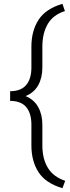

<svg xmlns="http://www.w3.org/2000/svg" viewBox="-20 -800 371 1018"><path d="M325.7 158.7 311 197.8Q222.2 171.4 184.3 113Q146.5 54.7 146.5 -28.8V-139.2Q146.5 -199.2 118.9 -232.2Q91.3 -265.1 33.7 -265.1V-305.2V-316.4Q91.3 -316.4 118.9 -349.4Q146.5 -382.3 146.5 -441.9V-552.7Q146.5 -636.2 184.3 -694.8Q222.2 -753.4 311 -779.8L324.2 -741.2Q261.7 -721.7 233.2 -672.6Q204.6 -623.5 204.6 -552.7V-441.9Q204.6 -388.2 182.9 -348.6Q161.1 -309.1 115.7 -290.5Q160.6 -272 182.6 -232.2Q204.6 -192.4 204.6 -139.2V-28.8Q204.6 41.5 233.6 89.6Q262.7 137.7 325.7 158.7Z"/></svg>

Font: Heebo Light
Style: Regular
Weight: 300
Designer: Oded Ezer
Foundry: Meir Sadan
Version: Version 2.001; ttfautohint (v1.5.14-ce02) -l 8 -r 50 -G 200 